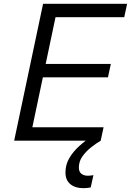

<svg xmlns="http://www.w3.org/2000/svg" viewBox="-20 -735 684 1003"><path d="M54 0 205 -715H644L629 -645H270L149 -70H521L506 0ZM194 -331 209 -401H559L544 -331ZM468 180 454 244Q444 246 434.5 247Q425 248 415 248Q373 248 347.5 227Q322 206 322 166Q322 125 342 91Q362 57 393.5 28.5Q425 0 459 -22L506 0Q482 14 455.5 35Q429 56 410.5 82Q392 108 392 141Q392 162 405 172.5Q418 183 439 183Q450 183 468 180Z"/></svg>

Font: Wix Madefor Text
Style: Italic
Weight: 400
Italic angle: -12°
Designer: Dalton Maag Ltd
Foundry: Dalton Maag Ltd
Version: Version 3.100